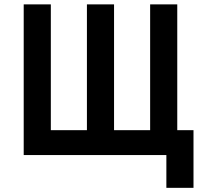

<svg xmlns="http://www.w3.org/2000/svg" viewBox="-20 -726 960 899"><path d="M886 153.5H759V0H91V-705.5H218V-116.5H387V-705.5H514V-116.5H683V-705.5H810V-116.5H886Z"/></svg>

Font: Acari Sans
Style: Bold
Weight: 700
Designer: Alfredo Marco Pradil and Stefan Peev (font) & Cristiano Sobral (main changes)
Foundry: Alfredo Marco Pradil and Stefan Peev (font) & Cristiano Sobral (main changes)
Version: Version 1.063; ttfautohint (v1.8.3)